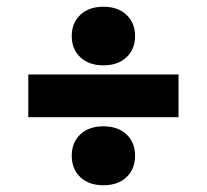

<svg xmlns="http://www.w3.org/2000/svg" viewBox="-20 -626 614 570"><path d="M64 -278V-405H510V-278ZM287 -76Q244 -76 218.5 -100Q193 -124 193 -164Q193 -203 218.5 -227Q244 -251 287 -251Q330 -251 355.5 -227Q381 -203 381 -164Q381 -124 355.5 -100Q330 -76 287 -76ZM287 -432Q244 -432 218.5 -456Q193 -480 193 -519Q193 -558 218.5 -582Q244 -606 287 -606Q330 -606 355.5 -582Q381 -558 381 -519Q381 -480 355.5 -456Q330 -432 287 -432Z"/></svg>

Font: Montagu Slab
Style: Bold
Weight: 700
Designer: Florian Karsten
Foundry: Florian Karsten
Version: Version 1.000